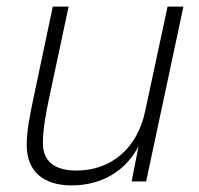

<svg xmlns="http://www.w3.org/2000/svg" viewBox="-20 -550 603 582"><path d="M197 12C287 12 361 -31 400 -107L379 0H423L536 -530H488L420 -213C397 -102 318 -33 212 -33C143 -33 110 -63 110 -116C110 -157 119 -204 126 -239L188 -530H140L82 -255C70 -198 61 -154 61 -110C61 -32 110 12 197 12Z"/></svg>

Font: Geist ExtraLight
Style: Italic
Weight: 200
Italic angle: -12°
Designer: Basement.studio, Andrés Briganti, Mateo Zaragoza
Foundry: Basement.studio, Vercel, Andrés Briganti, Guido Ferreyra, Mateo Zaragoza
Version: Version 1.500